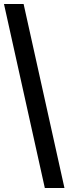

<svg xmlns="http://www.w3.org/2000/svg" viewBox="-20 -828 345 968"><path d="M206 120 0 -808H99L305 120Z"/></svg>

Font: Encode Sans SemiCondensed SemiCondensed Medium
Style: Regular
Weight: 500
Width: 4
Designer: Multiple Designers
Foundry: Impallari Type
Version: Version 3.000; ttfautohint (v1.8.3) -l 8 -r 50 -G 200 -x 14 